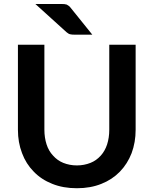

<svg xmlns="http://www.w3.org/2000/svg" viewBox="-20 -951 782 978"><path d="M441.4 -121.6Q470.7 -133.3 493.2 -158.2Q514.6 -182.1 525.4 -214.8Q536.6 -249.5 536.6 -290V-723.1H670.9V-290Q670.9 -226.1 650.4 -170.9Q629.4 -116.7 590.8 -76.7Q551.3 -36.1 496.6 -14.6Q441.4 7.8 371.6 7.8Q301.3 7.8 246.1 -14.6Q190.4 -36.6 151.9 -76.7Q112.3 -116.7 92.3 -170.9Q71.3 -225.1 71.3 -290V-723.1H206.1V-290.5Q206.1 -250 217.3 -215.3Q228 -182.1 250 -158.7Q272 -133.8 301.8 -121.6Q334.5 -108.4 371.6 -108.4Q408.7 -108.4 441.4 -121.6ZM160.2 -930.7H289.6Q302.2 -930.7 307.1 -930.2Q315.9 -929.2 319.8 -927.7Q322.8 -926.3 330.6 -920.9Q335 -918 340.8 -910.2L450.2 -774.4H360.4Q345.2 -774.4 337.9 -776.4Q329.6 -777.8 319.3 -786.6Z"/></svg>

Font: Lato-SemiBold
Style: Bold
Weight: 500
Designer: Lukasz Dziedzic with Adam Twardoch and Botio Nikoltchev
Foundry: tyPoland Lukasz Dziedzic
Version: ""